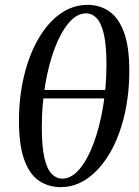

<svg xmlns="http://www.w3.org/2000/svg" viewBox="-20 -760 573 790"><path d="M229 10Q180 10 141 -16Q102 -42 80 -102Q58 -162 58 -262Q58 -361 79 -448Q100 -535 138 -600.5Q176 -666 227.5 -703Q279 -740 341 -740Q390 -740 429 -713.5Q468 -687 490 -627.5Q512 -568 512 -469Q512 -371 491.5 -284.5Q471 -198 433 -132Q395 -66 343 -28Q291 10 229 10ZM236 -25Q274 -25 307 -64Q340 -103 365 -170Q390 -237 404 -320.5Q418 -404 418 -493Q418 -573 407.5 -619Q397 -665 378 -685Q359 -705 334 -705Q296 -705 263 -666Q230 -627 205 -561Q180 -495 166 -411Q152 -327 152 -237Q152 -158 162.5 -111.5Q173 -65 192.5 -45Q212 -25 236 -25ZM114 -390H445L440 -355H109Z"/></svg>

Font: Brygada 1918 Medium
Style: Italic
Weight: 500
Italic angle: -8°
Designer: Mateusz Machalski | Borys Kosmynka | Przemek Hoffer
Foundry: NIEPODLEGLA 2018
Version: Version 3.006